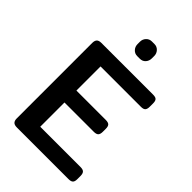

<svg xmlns="http://www.w3.org/2000/svg" viewBox="-258 -991 1092 1092"><g transform="rotate(45 288.0 -444.5)"><path d="M246 -821V-840Q246 -860 259.5 -874.5Q273 -889 293 -889H314Q334 -889 347.5 -874.5Q361 -860 361 -840V-821Q361 -800 348 -785.5Q335 -771 314 -771H293Q273 -771 259.5 -785.5Q246 -800 246 -821ZM59 -36V-643Q59 -662 67.5 -671Q76 -680 96 -680H512Q532 -680 539.5 -672Q547 -664 547 -645V-618Q547 -599 539.5 -590.5Q532 -582 512 -582H187V-388H423Q443 -388 451 -380Q459 -372 459 -353V-328Q459 -309 451 -300.5Q443 -292 423 -292H187V-97H511Q531 -97 539 -88.5Q547 -80 547 -61V-34Q547 -16 539 -8Q531 0 511 0H96Q76 0 67.5 -9Q59 -18 59 -36Z"/></g></svg>

Font: Mitr
Style: Regular
Weight: 400
Designer: Thanarat Vachiruckul
Foundry: Cadson Demak
Version: Version 1.002